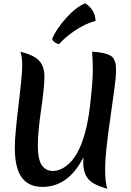

<svg xmlns="http://www.w3.org/2000/svg" viewBox="-20 -1116 795 1167"><path d="M633 31Q548 9 517 -27.5Q486 -64 486 -129Q486 -149 487 -160Q396 20 238 20Q154 20 112 -37.5Q70 -95 70 -220Q70 -291 92.5 -476Q115 -661 115 -716.5Q115 -772 104 -802Q187 -781 218.5 -746.5Q250 -712 250 -649.5Q250 -587 230 -450.5Q210 -314 210 -230.5Q210 -147 234 -112Q258 -77 301 -77Q352 -77 400 -122Q498 -215 528 -479V-481Q544 -620 544 -685Q544 -750 540 -802Q616 -798 651 -778Q666 -770 674 -753.5Q682 -737 683.5 -723Q685 -709 685 -672Q685 -635 652 -409Q619 -183 619 -92.5Q619 -2 633 31ZM297 -881Q324 -942 383 -1007.5Q442 -1073 498 -1096Q558 -1058 561 -989Q498 -972 437.5 -931.5Q377 -891 339 -848Q323 -851 311 -860.5Q299 -870 297 -881Z"/></svg>

Font: Merienda One
Style: Regular
Weight: 400
Designer: Eduardo Rodriguez Tunni
Foundry: Eduardo Rodriguez Tunni
Version: Version 1.001